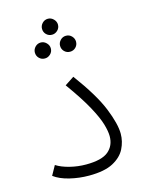

<svg xmlns="http://www.w3.org/2000/svg" viewBox="-114 -810 666 883"><g transform="rotate(-15 219.5 -368.0)"><path d="M34 -38 59 -83Q84 -67 122 -57.5Q160 -48 199 -48Q274 -48 305.5 -74.5Q337 -101 337 -146Q337 -169 327 -203.5Q317 -238 288 -291.5Q259 -345 202 -424L246 -453Q328 -342 358.5 -266Q389 -190 389 -144Q389 -107 372 -73Q355 -39 314 -17Q273 5 199 5Q152 5 107 -6Q62 -17 34 -38ZM202 -665Q186 -665 175 -676Q164 -687 164 -703Q164 -718 175 -729.5Q186 -741 202 -741Q217 -741 228.5 -729.5Q240 -718 240 -703Q240 -687 228.5 -676Q217 -665 202 -665ZM142 -568Q126 -568 115 -579Q104 -590 104 -606Q104 -621 115 -632.5Q126 -644 142 -644Q157 -644 168.5 -632.5Q180 -621 180 -606Q180 -590 168.5 -579Q157 -568 142 -568ZM262 -568Q246 -568 235 -579Q224 -590 224 -606Q224 -621 235 -632.5Q246 -644 262 -644Q278 -644 289 -632.5Q300 -621 300 -606Q300 -590 289 -579Q278 -568 262 -568Z"/></g></svg>

Font: Noto Sans Arabic UI Lt
Style: Regular
Weight: 300
Designer: Monotype Design Team, Nadine Chahine and Nizar Qandah
Foundry: Monotype Imaging Inc.
Version: Version 2.010; ttfautohint (v1.8.4.7-5d5b)